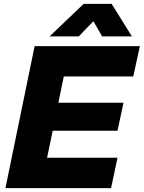

<svg xmlns="http://www.w3.org/2000/svg" viewBox="-20 -967 739 987"><path d="M699 -730 665 -574H308L280 -439H615L584 -295H251L222 -156H584L551 0H8L158 -730ZM235 -780 410 -947H554L658 -780H505L460 -858L385 -780Z"/></svg>

Font: Nacelle Heavy
Style: Italic
Weight: 800
Italic angle: -12°
Designer: Sora Sagano
Foundry: Sora Sagano
Version: Version 1.000;FEAKit 1.0